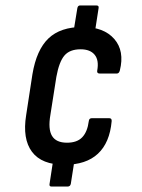

<svg xmlns="http://www.w3.org/2000/svg" viewBox="-20 -647 522 705"><path d="M250 -531 264 -617Q266 -627 274 -627H334Q344 -627 342 -617L329 -533ZM169 38Q160 38 162 28L175 -57L253 -55L240 28Q238 38 228 38ZM217 -42Q133 -42 97.5 -89.5Q62 -137 76 -224L99 -374Q114 -464 158 -506Q202 -548 283 -548Q361 -548 399.5 -504Q438 -460 420 -388Q417 -377 409 -377H346Q335 -377 337 -388Q344 -426 327.5 -446Q311 -466 276 -466Q236 -466 216.5 -443Q197 -420 187 -365L165 -225Q156 -173 171 -148Q186 -123 226 -123Q263 -123 282 -143Q301 -163 306 -202Q307 -213 317 -213H381Q391 -213 390 -202Q383 -123 339.5 -82.5Q296 -42 217 -42Z"/></svg>

Font: Sofia Sans Condensed SemiBold
Style: Italic
Weight: 600
Italic angle: -9°
Version: Version 4.100